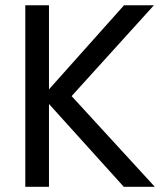

<svg xmlns="http://www.w3.org/2000/svg" viewBox="-20 -717 639 737"><path d="M77.1 0V-696.8H168V-374L456.1 -696.8H570.8L254.9 -348.1L574.2 0H455.1L168 -317.9V0Z"/></svg>

Font: PoppinsZ
Style: Regular
Weight: 400
Designer: Ninad Kale (Devanagari), Jonny Pinhorn (Latin)
Foundry: Indian Type Foundry
Version: Version 3.002;FEAKit 1.0